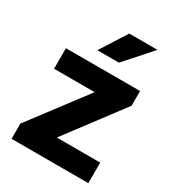

<svg xmlns="http://www.w3.org/2000/svg" viewBox="-181 -855 873 960"><g transform="rotate(30 256.0 -375.0)"><path d="M478 -118.7V0H34.7V-87.9L277.8 -409.7H43.5V-528.3H471.7V-443.4L227.5 -118.7ZM184.6 -598.1 281.2 -750H444.3L309.1 -598.1Z"/></g></svg>

Font: Vazirmatn FD ExtraBold
Style: Regular
Weight: 800
Designer: Saber Rastikerdar
Foundry: Saber Rastikerdar
Version: Version 33.003